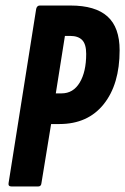

<svg xmlns="http://www.w3.org/2000/svg" viewBox="-20 -675 453 695"><path d="M22 0Q9 0 11 -12L111 -643Q114 -655 124 -655H235Q325 -655 369 -615.5Q413 -576 413 -493Q413 -370 355.5 -298Q298 -226 195 -226H165L130 -12Q129 0 118 0ZM182 -337H203Q245 -337 268.5 -376Q292 -415 292 -480Q292 -515 277.5 -530Q263 -545 234 -545H215Z"/></svg>

Font: Sofia Sans Extra Condensed ExtraBold
Style: Italic
Weight: 800
Italic angle: -9°
Designer: Botio Nikoltchev, Ani Petrova
Foundry: lettersoup
Version: Version 4.101; ttfautohint (v1.8.4.7-5d5b)